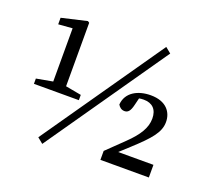

<svg xmlns="http://www.w3.org/2000/svg" viewBox="-119 -821 1098 999"><g transform="rotate(20 430.5 -321.5)"><path d="M205.9 25.4 670.8 -644 639.8 -669.4 174.9 0 205.9 25.4ZM71.1 -623.9V-587.7L148.7 -593.8V-253.5H219.9V-650.3L210.9 -656.3L71.1 -623.9ZM214.1 -299.8H152.7L58.4 -282.7V-253.5H307.1V-282.7L214.1 -299.8ZM518.7 0H786.9V-70H562L549 -30.9L642.9 -116.9C733.6 -200 772.3 -244.3 772.3 -301.5C772.3 -354.8 738 -405.6 650.9 -405.6C579.9 -405.6 517.6 -372.6 512.8 -304.4C520.8 -290.3 533 -281.2 549.2 -281.2C567.3 -281.2 579.8 -292.1 588.7 -330.5L602.5 -386.7L561.9 -358.6C585.9 -368.7 606.7 -371.6 623.9 -371.6C671.4 -371.6 699.2 -344.7 699.2 -293.8C699.2 -242.5 670.2 -196 611.2 -139L518.7 -49.5V0Z"/></g></svg>

Font: Source Serif Variable
Style: Regular
Weight: 389
Designer: Frank Grießhammer
Foundry: Adobe Systems Incorporated
Version: Version 3.001;hotconv 1.0.111;makeotfexe 2.5.65597